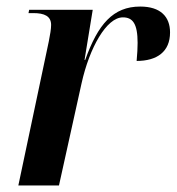

<svg xmlns="http://www.w3.org/2000/svg" viewBox="-20 -566 539 586"><path d="M129 -440 36 0H160L229 -312C253 -420 305 -513 355 -513C385 -513 400 -494 400 -435C400 -420 399 -402 397 -380C459 -380 499 -408 499 -467C499 -515 470 -546 408 -546C325 -546 279 -492 240 -383H238L263 -536H69L67 -526H82C115 -526 136 -517 136 -490C136 -478 133 -460 129 -440Z"/></svg>

Font: Noto Serif Display SemiCondensed SemiBold
Style: Italic
Weight: 600
Width: 4
Italic angle: -12°
Designer: Monotype Design Team
Foundry: Monotype Imaging Inc.
Version: Version 2.009